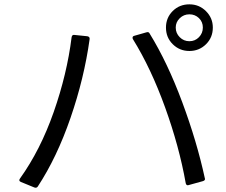

<svg xmlns="http://www.w3.org/2000/svg" viewBox="-20 -863 1040 885"><path d="M745 -736Q745 -781 776 -812Q807 -843 853 -843Q898 -843 929.5 -811.5Q961 -780 961 -736Q961 -690 929.5 -659Q898 -628 853 -628Q808 -628 776.5 -659Q745 -690 745 -736ZM915 -736Q915 -762 897 -779.5Q879 -797 853 -797Q827 -797 808.5 -779Q790 -761 790 -736Q790 -710 808.5 -691.5Q827 -673 853 -673Q879 -673 897 -691.5Q915 -710 915 -736ZM846 -9Q838 -9 836 -19Q806 -188 741 -368Q676 -548 593 -682Q591 -685 591 -689Q591 -696 599 -698L655 -714Q657 -715 660 -715Q667 -715 670 -708Q752 -575 820 -392Q888 -209 924 -42L925 -38Q925 -31 915 -28L850 -10ZM72 -40Q166 -171 227.5 -346.5Q289 -522 310 -691Q312 -704 323 -702L382 -696Q395 -694 393 -682Q368 -502 305 -319.5Q242 -137 154 -3Q148 5 138 1L77 -24Q64 -29 72 -40Z"/></svg>

Font: LINE Seed JP_TTF Regular
Style: Regular
Weight: 400
Designer: LINE & Fontrix & Fontworks
Version: Version 1.002